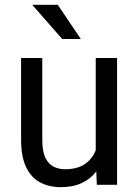

<svg xmlns="http://www.w3.org/2000/svg" viewBox="-20 -770 578 800"><path d="M316.9 -607.4H239.3L114.3 -750H220.7ZM378.9 -528.3H467.8V0H383.3L381.3 -55.7Q357.9 -24.9 321.3 -7.6Q284.7 9.8 233.4 9.8Q184.1 9.8 146.7 -10.3Q109.4 -30.3 88.6 -74Q67.9 -117.7 67.9 -188V-528.3H156.2V-187Q156.2 -138.7 169.4 -112.1Q182.6 -85.4 204.1 -75.2Q225.6 -64.9 250 -64.9Q302.2 -64.9 333.5 -86.4Q364.7 -107.9 378.9 -144Z"/></svg>

Font: Robert Sans Medium
Style: Regular
Weight: 500
Designer: Christian Robertson (extended by Adam Twardoch)
Foundry: Google
Version: Version 12.135;April 2, 2019;FontCreator 11.5.0.2425 64-bit;